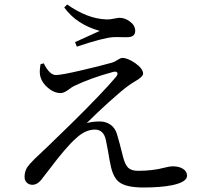

<svg xmlns="http://www.w3.org/2000/svg" viewBox="-20 -816 872 852"><path d="M617 16Q541 16 510 -7Q481 -28 470 -87Q466 -104 460 -142Q453 -178 450 -194Q440 -241 401 -241Q358 -241 316 -201Q273 -163 200 -66Q178 -38 169 -26Q148 4 124 4Q109 4 99 -5.5Q89 -15 89 -31Q89 -55 101 -74Q109 -86 132 -109Q135 -112 136 -113Q150 -127 192 -166Q269 -240 298 -269Q435 -404 494 -474Q505 -487 500 -494Q495 -501 479 -496Q383 -470 308 -434Q298 -429 284 -418Q263 -403 250 -403Q220 -403 193 -426Q168 -447 160 -473Q153 -494 160 -531L174 -535Q200 -483 228 -483Q253 -483 346 -505Q424 -523 477 -538Q488 -541 501.5 -550Q515 -559 523 -559Q546 -559 580 -536Q615 -511 615 -489Q615 -476 581 -456Q561 -444 550 -436Q522 -416 462 -362Q407 -312 365 -270Q392 -277 423 -277Q450 -277 470.5 -262.5Q491 -248 499 -221Q509 -189 526 -120Q535 -85 549 -71.5Q563 -58 593 -58Q658 -58 710 -72Q733 -78 746 -78Q775 -78 792.5 -66.5Q810 -55 810 -36Q810 -8 743 6Q692 16 617 16ZM321 -609 313 -629Q376 -657 423 -679H422Q319 -708 265 -783L278 -796Q368 -733 450 -730Q468 -729 490 -734Q504 -737 510 -737Q535 -737 557 -720Q580 -703 580 -679Q580 -651 545 -651Q538 -651 524 -651Q497 -652 481 -651Q437 -648 321 -609Z"/></svg>

Font: GenRyuMin TW M
Style: Regular
Weight: 500
Version: Version 1.501;PS 1;hotconv 16.6.51;makeotf.lib2.5.65220